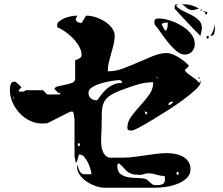

<svg xmlns="http://www.w3.org/2000/svg" viewBox="-20 -847 1040 894"><path d="M913 -680Q900 -693 883 -710.5Q866 -728 849 -746Q832 -764 817 -780.5Q802 -797 793 -807V-813Q793 -818 795 -822.5Q797 -827 803 -827H807L800 -820Q812 -806 832 -796.5Q852 -787 871.5 -777Q891 -767 905.5 -753Q920 -739 920 -717V-713ZM880 -800H873Q866 -800 860 -803Q854 -806 849 -810.5Q844 -815 838.5 -819.5Q833 -824 827 -827H840Q857 -827 874.5 -821.5Q892 -816 907 -807ZM920 -800Q919 -797 916.5 -797Q914 -797 913 -800Q913 -803 917 -803Q921 -803 920 -800ZM933 -793Q933 -790 930 -790Q927 -790 927 -793Q926 -796 930 -796Q934 -796 933 -793ZM940 -780Q935 -780 935 -786.5Q935 -793 940 -793Q945 -793 945 -786.5Q945 -780 940 -780ZM913 -473Q914 -470 914 -463Q914 -452 892 -431Q870 -410 836.5 -385Q803 -360 763 -334.5Q723 -309 687.5 -287.5Q652 -266 626 -252.5Q600 -239 594 -239Q585 -239 579 -241Q573 -243 573 -253Q573 -280 591.5 -305Q610 -330 632.5 -354.5Q655 -379 674 -405Q693 -431 693 -460V-464Q657 -464 626 -455Q595 -446 560 -433Q518 -418 496 -404.5Q474 -391 464.5 -371.5Q455 -352 454 -323Q453 -294 453 -249Q453 -235 451.5 -215Q450 -195 451.5 -174.5Q453 -154 461 -137Q469 -120 487 -113H553Q580 -113 605.5 -116.5Q631 -120 656 -123.5Q681 -127 706 -130.5Q731 -134 757 -134Q775 -134 794.5 -130.5Q814 -127 830 -118.5Q846 -110 856.5 -95.5Q867 -81 867 -60Q867 -34 849.5 -17.5Q832 -1 806.5 9Q781 19 753.5 23Q726 27 707 27H467Q448 27 426 19.5Q404 12 384.5 -1Q365 -14 352 -31.5Q339 -49 339 -70Q339 -77 340 -80Q346 -60 350.5 -51Q355 -42 362 -38.5Q369 -35 379 -35.5Q389 -36 406 -36Q406 -43 401.5 -58.5Q397 -74 390 -89Q383 -104 373 -115.5Q363 -127 353 -127H347Q345 -118 342 -106.5Q339 -95 333 -87L327 -120V-287Q327 -291 326 -298Q325 -305 324 -311.5Q323 -318 321.5 -322.5Q320 -327 320 -327H307L200 -273L176 -272Q146 -272 119 -285Q92 -298 71.5 -320Q51 -342 38.5 -370Q26 -398 26 -427Q26 -432 26.5 -439Q27 -446 29 -452Q31 -458 35 -462.5Q39 -467 47 -467Q51 -467 56 -463Q61 -459 66 -454.5Q71 -450 75 -445.5Q79 -441 80 -440L67 -427Q68 -421 72 -420.5Q76 -420 80 -420Q86 -420 90 -421Q94 -422 100 -427H180L200 -407H260V-416Q259 -416 256.5 -414.5Q254 -413 253 -413L233 -433Q236 -442 251.5 -445.5Q267 -449 284.5 -452.5Q302 -456 316 -461.5Q330 -467 330 -480V-567Q337 -568 348.5 -574.5Q360 -581 360 -590Q360 -610 348.5 -630.5Q337 -651 319.5 -669Q302 -687 282.5 -700.5Q263 -714 247 -720Q246 -723 246 -730Q246 -740 256.5 -748.5Q267 -757 281 -762.5Q295 -768 310 -771Q325 -774 333 -774Q338 -774 340 -773Q339 -772 336.5 -767Q334 -762 333 -760V-757Q333 -749 342 -744.5Q351 -740 357 -740H360L380 -773Q380 -774 385 -774Q403 -774 425 -767Q447 -760 467 -747.5Q487 -735 500.5 -717.5Q514 -700 514 -680Q514 -659 509 -639Q504 -619 498 -599Q492 -579 487 -558.5Q482 -538 482 -515Q518 -515 554 -528.5Q590 -542 625 -557.5Q660 -573 693.5 -586.5Q727 -600 757 -600Q769 -600 784 -594Q799 -588 813.5 -579Q828 -570 840.5 -559.5Q853 -549 860 -540L840 -520Q847 -510 855.5 -503.5Q864 -497 873 -491Q882 -485 891 -478Q900 -471 907 -460ZM887 -643Q887 -621 874 -607Q861 -593 840 -593Q820 -593 800 -610.5Q780 -628 761.5 -651Q743 -674 727 -697.5Q711 -721 700 -733Q699 -736 699 -743Q699 -755 704 -758Q709 -761 720 -761Q742 -761 770.5 -752Q799 -743 825 -727.5Q851 -712 869 -690Q887 -668 887 -643ZM747 -707Q747 -705 750 -705Q754 -705 756.5 -710Q759 -715 760 -721.5Q761 -728 761 -734Q761 -740 761 -742Q759 -742 750.5 -741.5Q742 -741 740 -740Q738 -739 735.5 -736.5Q733 -734 733 -733ZM960 -680Q968 -693 973 -706Q978 -719 980 -733L981 -717Q981 -708 978 -694Q975 -680 963 -680ZM947 -667Q942 -667 942 -673.5Q942 -680 947 -680Q952 -680 952 -673.5Q952 -667 947 -667ZM713 -487H707L713 -480ZM907 -480Q904 -479 904 -483Q904 -487 907 -487Q910 -486 910 -483.5Q910 -481 907 -480ZM549 -461Q549 -466 545 -470Q541 -474 537 -474Q527 -474 503 -470.5Q479 -467 454.5 -460Q430 -453 411 -442Q392 -431 392 -415Q392 -400 402 -390Q412 -380 430 -380Q434 -380 442 -392.5Q450 -405 464 -420.5Q478 -436 498.5 -448.5Q519 -461 549 -461ZM40 -393V-387L47 -393ZM787 -373Q786 -374 783 -374Q776 -374 770 -370Q764 -366 764 -358Q772 -358 777 -362Q782 -366 787 -373ZM667 -320Q664 -324 660 -327H653L660 -313ZM347 -167Q352 -167 352 -173.5Q352 -180 347 -180Q342 -180 342 -173.5Q342 -167 347 -167ZM747 -27Q726 -28 707.5 -34Q689 -40 670 -40Q660 -40 650.5 -36.5Q641 -33 631 -33Q607 -33 594 -37Q581 -41 572.5 -48.5Q564 -56 556 -65.5Q548 -75 533 -87Q528 -84 527 -80Q526 -80 526 -77Q526 -48 541.5 -36.5Q557 -25 578.5 -21.5Q600 -18 622.5 -18Q645 -18 660 -13Q661 -13 666 -9Q671 -5 676.5 0Q682 5 686.5 9Q691 13 693 13Q694 14 701.5 14.5Q709 15 713 15Q729 15 738.5 9.5Q748 4 748 -13ZM807 -33Q812 -33 812 -40Q812 -47 807 -47Q802 -47 802 -40Q802 -33 807 -33Z"/></svg>

Font: Genkaimincho
Style: Regular
Weight: 800
Designer: Dr. Ken Lunde (project architect, glyph set definition & overall production); Masataka HATTORI \u670D \u90E8 \u6B63 \u8C
Foundry: Adobe Systems Incorporated
Version: Version 1.00